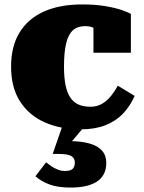

<svg xmlns="http://www.w3.org/2000/svg" viewBox="-20 -573 651 867"><path d="M389 -91Q418 -91 441 -104.5Q464 -118 481.5 -140Q499 -162 512 -186L588 -140Q568 -94 535.5 -60Q503 -26 456 -7.5Q409 11 346 11Q253 11 182 -20.5Q111 -52 70.5 -115Q30 -178 30 -272Q30 -364 68.5 -426.5Q107 -489 178.5 -521Q250 -553 351 -553Q410 -553 454.5 -545.5Q499 -538 528.5 -528Q558 -518 571 -510V-335H402V-495Q417 -496 424 -487Q431 -478 433 -466Q435 -454 432.5 -443.5Q430 -433 426 -431Q413 -442 399.5 -448.5Q386 -455 364 -455Q330 -455 309 -436Q288 -417 278.5 -376.5Q269 -336 269 -272Q269 -223 276 -188.5Q283 -154 297.5 -132.5Q312 -111 334.5 -101Q357 -91 389 -91ZM364 -5 292 80 287 64Q344 64 382.5 74.5Q421 85 440.5 107Q460 129 460 162Q460 193 448 214.5Q436 236 414.5 249Q393 262 363.5 268Q334 274 299 274Q241 274 203.5 260Q166 246 140 223L188 160Q198 168 211 177Q224 186 240 192.5Q256 199 274 199Q299 199 308.5 189Q318 179 318 161Q318 142 302.5 132Q287 122 241 122H218L262 -5Z"/></svg>

Font: Roboto Serif Black
Style: Regular
Weight: 900
Designer: Greg Gazdowicz
Foundry: Commercial Type
Version: Version 1.008